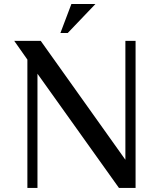

<svg xmlns="http://www.w3.org/2000/svg" viewBox="-20 -928 769 948"><path d="M649.4 0H567.4L165 -564V0H115.2V-633.8L50.3 -726.1H181.2L599.1 -139.2V-726.1H649.4ZM451.2 -908.2 314.5 -765.1H278.3L332.5 -908.2Z"/></svg>

Font: Federov2
Style: Regular
Weight: 400
Designer: Olexa M. Volochay | Cyreal.org
Foundry: Olexa M. Volochay | Cyreal.org
Version: Version 1.000